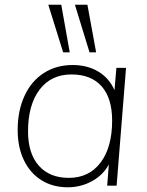

<svg xmlns="http://www.w3.org/2000/svg" viewBox="-20 -788 623 815"><path d="M515 -500 475 0H435L442 -90Q418 -45 370.5 -19Q323 7 268 7Q204 7 156 -23Q108 -53 81.5 -108Q55 -163 55 -236Q55 -318 84 -381Q113 -444 166 -478Q219 -512 288 -512Q351 -512 397.5 -484Q444 -456 466 -405L474 -500ZM456 -276Q456 -371 411.5 -421.5Q367 -472 283 -472Q197 -472 148 -407.5Q99 -343 99 -230Q99 -137 144.5 -85Q190 -33 272 -33Q358 -33 407 -98Q456 -163 456 -276ZM185 -768H240L276 -566H248ZM298 -768H351L388 -566H360Z"/></svg>

Font: Muli ExtraLight
Style: Italic
Weight: 275
Italic angle: -4.541°
Designer: Vernon Adams
Foundry: Vernon Adams
Version: Version 2.001